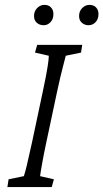

<svg xmlns="http://www.w3.org/2000/svg" viewBox="-20 -754 417 774"><path d="M9.8 0 14.6 -31.2 76.2 -43.9Q81.1 -58.6 87.9 -86.4Q94.7 -114.3 109.4 -181.6L152.3 -383.8Q167 -453.1 171.9 -484.9Q176.8 -516.6 176.8 -529.3L121.1 -542L129.9 -573.2H311.5L306.6 -542L245.1 -529.3Q242.2 -516.6 233.4 -483.9Q224.6 -451.2 210 -383.8L167 -181.6Q156.2 -130.9 151.4 -103.5Q146.5 -76.2 144.5 -64Q142.6 -51.8 141.6 -43.9L197.3 -31.2L188.5 0ZM156.2 -652.3Q139.6 -652.3 128.4 -662.1Q117.2 -671.9 117.2 -689.5Q117.2 -709 129.9 -721.7Q142.6 -734.4 159.2 -734.4Q175.8 -734.4 185.5 -724.1Q195.3 -713.9 195.3 -697.3Q195.3 -676.8 183.6 -664.6Q171.9 -652.3 156.2 -652.3ZM336.9 -652.3Q321.3 -652.3 310.1 -662.1Q298.8 -671.9 298.8 -689.5Q298.8 -709 311.5 -721.7Q324.2 -734.4 340.8 -734.4Q357.4 -734.4 367.2 -724.1Q377 -713.9 377 -697.3Q377 -676.8 365.2 -664.6Q353.5 -652.3 336.9 -652.3Z"/></svg>

Font: Crimson Pro ExtraLight
Style: Italic
Weight: 250
Italic angle: -12°
Designer: Jacques Le Bailly
Foundry: Baron von Fonthausen
Version: Version 1.003